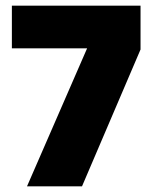

<svg xmlns="http://www.w3.org/2000/svg" viewBox="-20 -659 544 679"><path d="M75.5 0 288 -488H22V-639H477V-484L270 0Z"/></svg>

Font: Anek Tamil Medium ExtraBold
Style: Regular
Weight: 800
Version: Version 1.003